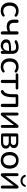

<svg xmlns="http://www.w3.org/2000/svg" viewBox="2314 -3055 750 5418"><g transform="rotate(90 2689.0 -346.0)"><path d="M289 9Q215 9 161 -22.5Q107 -54 78 -111.5Q49 -169 49 -247Q49 -305 65.5 -351Q82 -397 113 -429.5Q144 -462 188.5 -479Q233 -496 289 -496Q324 -496 363 -485Q402 -474 435 -449Q446 -441 448.5 -433Q451 -425 451 -419Q451 -414 449 -406Q447 -398 439.5 -390.5Q432 -383 425.5 -382.5Q419 -382 418 -382Q408 -382 396 -389Q372 -407 345.5 -415Q319 -423 295 -423Q258 -423 229.5 -411Q201 -399 181.5 -376.5Q162 -354 152 -321.5Q142 -289 142 -246Q142 -161 182 -112.5Q222 -64 295 -64Q319 -64 345 -71.5Q371 -79 396 -97Q407 -104 416 -104Q418 -104 424.5 -103Q431 -102 438.5 -94.5Q446 -87 447.5 -80Q449 -73 449 -69Q449 -62 446 -53Q443 -44 432 -37Q400 -13 362 -2Q324 9 289 9Z M910 7Q888 7 876.5 -5.5Q865 -18 865 -41V-192Q837 -176 805.5 -168Q774 -160 740 -160Q634 -160 584 -210.5Q534 -261 534 -363V-448Q534 -471 545.5 -482.5Q557 -494 579 -494Q601 -494 613 -482.5Q625 -471 625 -448V-370Q625 -300 655 -268Q685 -236 752 -236Q786 -236 813 -243.5Q840 -251 864 -268V-446Q864 -494 910 -494Q932 -494 943.5 -482Q955 -470 955 -446V-41Q955 -18 944 -5.5Q933 7 910 7Z M1266 9Q1216 9 1175.5 -11Q1135 -31 1112.5 -65Q1090 -99 1090 -141Q1090 -195 1117 -226Q1144 -257 1208 -270.5Q1272 -284 1380 -284H1413V-313Q1413 -372 1389 -398.5Q1365 -425 1308 -425Q1275 -425 1240 -416Q1205 -407 1167 -388Q1156 -383 1147 -383Q1144 -383 1137 -384.5Q1130 -386 1123.5 -395.5Q1117 -405 1116.5 -411Q1116 -417 1116 -418Q1116 -429 1121.5 -439.5Q1127 -450 1141 -455Q1185 -477 1228.5 -486.5Q1272 -496 1310 -496Q1375 -496 1417 -475.5Q1459 -455 1480 -412.5Q1501 -370 1501 -304V-40Q1501 -17 1490 -5Q1479 7 1458 7Q1438 7 1426.5 -5Q1415 -17 1415 -40V-82Q1407 -63 1394 -47Q1372 -20 1339.5 -5.5Q1307 9 1266 9ZM1261 -219Q1216 -212 1198 -194.5Q1180 -177 1180 -146Q1180 -107 1207.5 -82Q1235 -57 1283 -57Q1321 -57 1350 -75.5Q1379 -94 1396 -125.5Q1413 -157 1413 -198V-226H1382Q1305 -226 1261 -219Z M1866 9Q1792 9 1738 -22.5Q1684 -54 1655 -111.5Q1626 -169 1626 -247Q1626 -305 1642.5 -351Q1659 -397 1690 -429.5Q1721 -462 1765.5 -479Q1810 -496 1866 -496Q1901 -496 1940 -485Q1979 -474 2012 -449Q2023 -441 2025.5 -433Q2028 -425 2028 -419Q2028 -414 2026 -406Q2024 -398 2016.5 -390.5Q2009 -383 2002.5 -382.5Q1996 -382 1995 -382Q1985 -382 1973 -389Q1949 -407 1922.5 -415Q1896 -423 1872 -423Q1835 -423 1806.5 -411Q1778 -399 1758.5 -376.5Q1739 -354 1729 -321.5Q1719 -289 1719 -246Q1719 -161 1759 -112.5Q1799 -64 1872 -64Q1896 -64 1922 -71.5Q1948 -79 1973 -97Q1984 -104 1993 -104Q1995 -104 2001.5 -103Q2008 -102 2015.5 -94.5Q2023 -87 2024.5 -80Q2026 -73 2026 -69Q2026 -62 2023 -53Q2020 -44 2009 -37Q1977 -13 1939 -2Q1901 9 1866 9Z M2279 7Q2257 7 2245 -5Q2233 -17 2233 -40V-414H2091Q2051 -414 2051 -451Q2051 -468 2062 -477.5Q2073 -487 2091 -487H2465Q2506 -487 2506 -451Q2506 -433 2495.5 -423.5Q2485 -414 2465 -414H2324V-40Q2324 -17 2312.5 -5Q2301 7 2279 7Z M2956 7Q2934 7 2922 -5Q2910 -17 2910 -40V-414H2724V-354Q2724 -278 2716 -219.5Q2708 -161 2691.5 -118Q2675 -75 2648.5 -46Q2622 -17 2583 1Q2568 8 2555 5.5Q2542 3 2533.5 -6Q2525 -15 2522.5 -27Q2520 -39 2525 -51Q2530 -63 2545 -71Q2573 -87 2591 -110.5Q2609 -134 2619.5 -168Q2630 -202 2634.5 -248Q2639 -294 2639 -356V-435Q2639 -460 2652.5 -473.5Q2666 -487 2691 -487H2950Q2975 -487 2988 -473.5Q3001 -460 3001 -435V-40Q3001 -17 2989 -5Q2977 7 2956 7Z M3199 7Q3186 7 3176.5 2Q3167 -3 3162 -14Q3157 -25 3157 -42V-450Q3157 -471 3168 -482.5Q3179 -494 3199 -494Q3218 -494 3229 -482.5Q3240 -471 3240 -450V-89H3214L3496 -465Q3504 -476 3516 -485Q3528 -494 3548 -494Q3562 -494 3571 -489Q3580 -484 3584.5 -473.5Q3589 -463 3589 -446V-37Q3589 -17 3578.5 -5Q3568 7 3549 7Q3528 7 3517.5 -5Q3507 -17 3507 -37V-399H3533L3251 -22Q3243 -11 3231 -2Q3219 7 3199 7Z M3792 0Q3769 0 3757 -12Q3745 -24 3745 -47V-440Q3745 -463 3757 -475Q3769 -487 3792 -487H3988Q4047 -487 4084.5 -472Q4122 -457 4140 -429Q4158 -401 4158 -359Q4158 -313 4126 -281Q4094 -249 4042 -243V-256Q4104 -254 4139 -220.5Q4174 -187 4174 -135Q4174 -73 4128 -36.5Q4082 0 3996 0ZM3831 -60H3991Q4039 -60 4064.5 -80.5Q4090 -101 4090 -139Q4090 -178 4064.5 -198Q4039 -218 3991 -218H3831ZM3831 -278H3983Q4026 -278 4049.5 -298Q4073 -318 4073 -353Q4073 -389 4049.5 -408Q4026 -427 3983 -427H3831Z M4504 9Q4432 9 4379 -22Q4326 -53 4297 -110Q4268 -167 4268 -244Q4268 -302 4284.5 -348.5Q4301 -395 4332 -428Q4363 -461 4406.5 -478.5Q4450 -496 4504 -496Q4576 -496 4629 -465Q4682 -434 4711 -377.5Q4740 -321 4740 -244Q4740 -186 4723.5 -139Q4707 -92 4676 -59Q4645 -26 4601.5 -8.5Q4558 9 4504 9ZM4504 -63Q4548 -63 4580.5 -84Q4613 -105 4630.5 -145Q4648 -185 4648 -244Q4648 -332 4609 -378Q4570 -424 4504 -424Q4461 -424 4428.5 -403.5Q4396 -383 4378 -343Q4360 -303 4360 -244Q4360 -156 4399.5 -109.5Q4439 -63 4504 -63Z M4910 7Q4897 7 4887.5 2Q4878 -3 4873 -14Q4868 -25 4868 -42V-450Q4868 -471 4879 -482.5Q4890 -494 4910 -494Q4929 -494 4940 -482.5Q4951 -471 4951 -450V-89H4925L5207 -465Q5215 -476 5227 -485Q5239 -494 5259 -494Q5273 -494 5282 -489Q5291 -484 5295.5 -473.5Q5300 -463 5300 -446V-37Q5300 -17 5289.5 -5Q5279 7 5260 7Q5239 7 5228.5 -5Q5218 -17 5218 -37V-399H5244L4962 -22Q4954 -11 4942 -2Q4930 7 4910 7ZM5084 -549Q5029 -549 4984 -576.5Q4939 -604 4918 -659Q4912 -674 4916.5 -684.5Q4921 -695 4933 -699Q4945 -703 4954.5 -698Q4964 -693 4971 -678Q4988 -642 5016.5 -623.5Q5045 -605 5084 -605Q5124 -605 5152 -623.5Q5180 -642 5197 -678Q5205 -693 5214 -698Q5223 -703 5235 -699Q5247 -695 5251.5 -684.5Q5256 -674 5249 -659Q5225 -604 5182 -576.5Q5139 -549 5084 -549Z"/></g></svg>

Font: Nunito Medium
Style: Regular
Weight: 500
Designer: Vernon Adams
Foundry: Vernon Adams
Version: Version 3.602